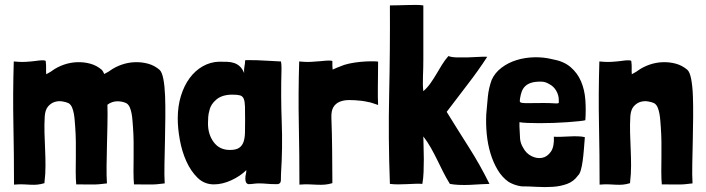

<svg xmlns="http://www.w3.org/2000/svg" viewBox="-20 -748 2871 781"><path d="M166 -499Q166 -502 158 -502.5Q150 -503 140 -502Q130 -501 120 -499.5Q110 -498 106 -498Q94 -497 86 -496.5Q78 -496 71 -496Q64 -496 56 -496.5Q48 -497 36 -498Q32 -366 34.5 -243Q37 -120 37 3Q61 1 77 2Q93 3 106 3.5Q119 4 131.5 3Q144 2 161 -3V-7Q165 -40 165 -73Q165 -106 163.5 -139.5Q162 -173 161 -206.5Q160 -240 162 -275Q164 -302 176 -315.5Q188 -329 203 -333.5Q218 -338 233.5 -335.5Q249 -333 257 -329Q258 -328 259 -328Q260 -328 261 -327Q269 -321 273.5 -310Q278 -299 280.5 -285Q283 -271 284 -256.5Q285 -242 286 -230Q288 -203 288.5 -172Q289 -141 288.5 -110Q288 -79 288 -50Q288 -21 290 2Q325 2 352.5 2.5Q380 3 415 -2Q413 -32 413.5 -71.5Q414 -111 415 -153.5Q416 -196 417 -239.5Q418 -283 417 -322Q426 -329 436.5 -332.5Q447 -336 457.5 -336Q468 -336 477 -334Q486 -332 492 -329Q493 -328 494 -328Q495 -328 496 -327Q504 -321 508.5 -310Q513 -299 515.5 -285Q518 -271 519 -256.5Q520 -242 521 -230Q523 -203 523.5 -172Q524 -141 523.5 -110Q523 -79 523 -50Q523 -21 525 2Q560 2 587.5 2.5Q615 3 650 -2Q648 -36 649 -81Q650 -126 651 -174.5Q652 -223 652.5 -270.5Q653 -318 651.5 -358Q650 -398 644.5 -426.5Q639 -455 629 -464Q608 -482 582 -489Q556 -496 528.5 -495Q501 -494 475 -485Q449 -476 428 -461Q423 -457 416 -453.5Q409 -450 404 -447Q399 -459 394 -464Q373 -482 347 -489Q321 -496 293.5 -495Q266 -494 240 -485Q214 -476 193 -461Q188 -457 180.5 -453Q173 -449 168 -446Q167 -460 167.5 -471Q168 -482 166 -499Z M1025 -503Q1022 -503 1014 -503Q1006 -503 998 -503.5Q990 -504 983.5 -503.5Q977 -503 977 -502Q977 -490 974.5 -478.5Q972 -467 973 -451Q966 -468 956 -477.5Q946 -487 933 -491.5Q920 -496 904.5 -496.5Q889 -497 871 -497Q836 -496 805 -478.5Q774 -461 751.5 -430.5Q729 -400 716 -358Q703 -316 703 -266Q703 -226 711.5 -179Q720 -132 738 -92Q756 -52 783.5 -25Q811 2 850 2Q885 2 921.5 -15Q958 -32 982 -56Q982 -46 980 -39Q978 -32 978 -21Q978 -13 980.5 -7Q983 -1 990 1Q1001 1 1011.5 -0.5Q1022 -2 1033 -2Q1049 -2 1065.5 -0.5Q1082 1 1098 1H1110Q1122 -1 1122.5 -14Q1123 -27 1123 -40Q1130 -147 1126 -251.5Q1122 -356 1125 -464V-474Q1125 -480 1124.5 -486Q1124 -492 1123 -498Q1091 -500 1066.5 -501Q1042 -502 1025 -503ZM925 -363Q946 -363 956.5 -360Q967 -357 971.5 -346Q976 -335 976.5 -314.5Q977 -294 977 -259Q977 -231 976.5 -208.5Q976 -186 970.5 -170.5Q965 -155 952.5 -146.5Q940 -138 915 -138Q873 -138 849.5 -169.5Q826 -201 826 -246Q826 -259 827 -272.5Q828 -286 832 -299Q837 -324 860.5 -343.5Q884 -363 925 -363Z M1332 -499Q1332 -501 1323.5 -501.5Q1315 -502 1303.5 -501Q1292 -500 1281.5 -499Q1271 -498 1267 -498Q1255 -497 1247 -496.5Q1239 -496 1232 -496Q1225 -496 1217 -496.5Q1209 -497 1197 -498Q1193 -366 1195.5 -243Q1198 -120 1198 3Q1222 1 1239.5 2Q1257 3 1272 3.5Q1287 4 1301 3Q1315 2 1332 -3V-7Q1332 -44 1331.5 -76.5Q1331 -109 1331 -140.5Q1331 -172 1330 -203Q1329 -234 1328 -269Q1327 -297 1336 -312Q1345 -327 1361.5 -334Q1378 -341 1400.5 -341Q1423 -341 1450 -338Q1451 -338 1463.5 -336Q1476 -334 1488 -331Q1493 -329 1498.5 -327.5Q1504 -326 1509 -324L1518 -321Q1517 -336 1517 -353Q1517 -370 1517 -390.5Q1517 -411 1517.5 -437Q1518 -463 1518 -497Q1518 -498 1503.5 -498.5Q1489 -499 1468 -498Q1447 -497 1423 -493.5Q1399 -490 1380 -484Q1366 -479 1351.5 -473Q1337 -467 1333 -465Q1333 -472 1332.5 -475Q1332 -478 1332 -480.5Q1332 -483 1332 -487Q1332 -491 1332 -499Z M1566 -726Q1567 -544 1563 -365Q1559 -186 1566 0Q1581 2 1599.5 2Q1618 2 1636 1Q1654 0 1670.5 -0.5Q1687 -1 1698 0Q1702 -22 1703 -48.5Q1704 -75 1704 -101Q1704 -127 1703 -151Q1702 -175 1702 -193Q1719 -171 1732.5 -147Q1746 -123 1758 -98.5Q1770 -74 1782.5 -49Q1795 -24 1810 0Q1825 3 1846.5 4Q1868 5 1891 4Q1914 3 1935.5 1.5Q1957 0 1971 0Q1933 -77 1887.5 -148.5Q1842 -220 1797 -293Q1839 -349 1882 -404.5Q1925 -460 1962 -517Q1948 -518 1926 -516.5Q1904 -515 1881.5 -514.5Q1859 -514 1838 -514.5Q1817 -515 1804 -520Q1789 -503 1777.5 -484Q1766 -465 1755 -446.5Q1744 -428 1731.5 -410Q1719 -392 1702 -377Q1699 -400 1700.5 -437Q1702 -474 1702 -507V-726Q1689 -728 1672 -728Q1655 -728 1636.5 -727.5Q1618 -727 1599.5 -726.5Q1581 -726 1566 -726Z M2361 -259Q2364 -301 2361 -342Q2358 -383 2343.5 -417Q2329 -451 2301 -475Q2273 -499 2227 -507Q2191 -516 2153 -515Q2115 -514 2081 -503.5Q2047 -493 2020 -472.5Q1993 -452 1980 -423Q1968 -390 1964.5 -355.5Q1961 -321 1958 -284Q1956 -243 1960 -202Q1964 -161 1975 -124.5Q1986 -88 2004 -57.5Q2022 -27 2049 -8Q2073 6 2101 10Q2129 10 2162.5 12Q2196 14 2228 12Q2260 10 2287 0Q2314 -10 2331 -34Q2338 -40 2342.5 -55.5Q2347 -71 2350 -92.5Q2353 -114 2355 -139Q2357 -164 2359 -190Q2348 -193 2331 -193.5Q2314 -194 2295.5 -193Q2277 -192 2260 -191.5Q2243 -191 2233 -192Q2235 -151 2220.5 -130.5Q2206 -110 2185 -106Q2164 -102 2142 -113Q2120 -124 2108 -147Q2097 -165 2095.5 -184Q2094 -203 2093 -233V-251Q2103 -249 2125 -248Q2147 -247 2174.5 -247Q2202 -247 2232 -248Q2262 -249 2288.5 -251Q2315 -253 2334.5 -255Q2354 -257 2361 -259ZM2253 -341Q2253 -333 2253 -330.5Q2253 -328 2247.5 -327.5Q2242 -327 2229 -328Q2216 -329 2190 -329Q2152 -329 2132.5 -328.5Q2113 -328 2104 -329.5Q2095 -331 2094.5 -335.5Q2094 -340 2096 -351Q2098 -364 2102.5 -376Q2107 -388 2116 -397Q2125 -406 2140 -411Q2155 -416 2179 -416Q2190 -416 2198 -413.5Q2206 -411 2214 -406Q2232 -397 2242.5 -379Q2253 -361 2253 -341Z M2548 -499Q2548 -502 2540 -502.5Q2532 -503 2522 -502Q2512 -501 2502 -499.5Q2492 -498 2488 -498Q2476 -497 2468 -496.5Q2460 -496 2453 -496Q2446 -496 2438 -496.5Q2430 -497 2418 -498Q2414 -366 2416.5 -243Q2419 -120 2419 3Q2443 1 2459 2Q2475 3 2488 3.5Q2501 4 2513.5 3Q2526 2 2543 -3V-7Q2547 -40 2547 -73Q2547 -106 2545.5 -139.5Q2544 -173 2543 -206.5Q2542 -240 2544 -275Q2546 -302 2558 -315.5Q2570 -329 2585 -333.5Q2600 -338 2615.5 -335.5Q2631 -333 2639 -329Q2640 -328 2641 -328Q2642 -328 2643 -327Q2651 -321 2655.5 -310Q2660 -299 2662.5 -285Q2665 -271 2666 -256.5Q2667 -242 2668 -230Q2670 -203 2670.5 -172Q2671 -141 2670.5 -110Q2670 -79 2670 -50Q2670 -21 2672 2Q2707 2 2734.5 2.5Q2762 3 2797 -2Q2795 -36 2796 -81Q2797 -126 2798 -174.5Q2799 -223 2799.5 -270.5Q2800 -318 2798.5 -358Q2797 -398 2791.5 -426.5Q2786 -455 2776 -464Q2755 -482 2729 -489Q2703 -496 2675.5 -495Q2648 -494 2622 -485Q2596 -476 2575 -461Q2570 -457 2562.5 -453Q2555 -449 2550 -446Q2549 -460 2549.5 -471Q2550 -482 2548 -499Z"/></svg>

Font: Londrina Solid
Style: Regular
Weight: 400
Designer: Marcelo Magalhaes
Foundry: Marcelo Magalhães
Version: Version 1.002